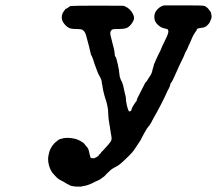

<svg xmlns="http://www.w3.org/2000/svg" viewBox="-20 -660 808 715"><path d="M592 -640Q596 -640 665 -640Q670 -640 680 -640Q736 -640 741 -638Q742 -637 743 -637Q751 -634 759 -623Q761 -621 761 -620Q765 -617 766 -611Q766 -610 767 -607Q769 -599 767 -591Q764 -583 760 -575Q756 -569 749 -563Q742 -557 727 -556Q714 -554 713 -551Q712 -549 713 -549L712 -547Q708 -542 705 -537Q700 -530 694 -516Q692 -510 689.5 -505Q687 -500 685.5 -496.5Q684 -493 683 -491.5Q682 -490 681 -486.5Q680 -483 677.5 -478Q675 -473 670 -464Q666 -454 663 -447Q660 -441 658.5 -438Q657 -435 653 -426.5Q649 -418 646 -412Q643 -405 640 -398Q636 -390 635 -387.5Q634 -385 631.5 -379.5Q629 -374 624.5 -364.5Q620 -355 618 -353Q614 -349 613 -341Q612 -337 609.5 -332Q607 -327 604 -322Q586 -280 549 -215Q547 -211 543.5 -204.5Q540 -198 537.5 -194.5Q535 -191 534 -190L533 -189L527 -181Q525 -177 522 -172.5Q519 -168 516 -162Q513 -156 511.5 -153.5Q510 -151 508 -147Q506 -141 495 -125Q475 -94 469 -89Q466 -86 459 -78.5Q452 -71 445.5 -65.5Q439 -60 438.5 -59Q438 -58 433.5 -54.5Q429 -51 427 -49Q420 -43 408 -37Q394 -30 386 -21Q382 -17 378.5 -14Q375 -11 373 -8Q368 -2 362 1Q359 3 357 5Q352 9 343 13Q337 15 332 18Q311 29 296 32Q291 33 289 33Q283 36 265 35Q240 33 237 28Q236 28 232 26Q228 24 225 22Q222 20 217 17Q203 10 197 6Q194 4 185 -5.5Q176 -15 174 -18Q163 -35 160 -56Q158 -70 161 -83Q165 -109 184 -128Q198 -141 204 -142Q206 -142 209.5 -143.5Q213 -145 215 -145Q217 -145 221 -146Q234 -148 255 -144Q270 -142 289 -129Q293 -127 299 -118Q301 -115 302.5 -114Q304 -113 306 -110Q311 -102 314 -85Q316 -73 319 -72Q322 -70 326 -71Q328 -72 328 -71Q328 -70 328 -70Q331 -70 335 -73Q337 -74 338 -74Q339 -74 341.5 -76Q344 -78 346 -79.5Q348 -81 347.5 -81.5Q347 -82 351 -85.5Q355 -89 356 -91L357 -93Q356 -92 364 -100Q388 -125 394 -136Q397 -143 394 -157L393 -162L391 -176Q389 -185 389.5 -185.5Q390 -186 389 -189Q388 -192 387.5 -196Q387 -200 386.5 -204.5Q386 -209 385 -212Q385 -218 384 -221Q383 -229 383 -239Q383 -251 380 -265Q377 -277 376 -282Q367 -307 362 -335Q362 -340 360.5 -345Q359 -350 359 -353Q359 -362 351 -376Q348 -381 346.5 -384.5Q345 -388 344 -390Q341 -397 339 -403Q331 -424 328 -435Q327 -439 326 -441Q325 -443 323 -448.5Q321 -454 320 -454Q319 -454 316 -468Q312 -487 307 -504Q300 -533 297 -538Q294 -544 287 -549Q281 -552 265 -552Q245 -552 237 -556Q226 -562 218 -573Q210 -583 210 -595.5Q210 -608 217 -617Q224 -628 227 -628Q229 -628 234 -632Q235 -633 235 -633L241 -637Q248 -639 343 -639Q435 -639 438.5 -638.5Q442 -638 443 -637.5Q444 -637 448 -635Q459 -630 467 -620Q471 -615 471 -615Q471 -615 475 -608Q480 -598 479 -590Q477 -582 473 -576Q465 -563 454 -557Q445 -552 422 -552Q405 -552 400.5 -551Q396 -550 393 -545Q388 -538 394 -519Q396 -510 398 -502.5Q400 -495 403.5 -481Q407 -467 407 -460Q407 -457 407.5 -454.5Q408 -452 408.5 -450.5Q409 -449 410 -449Q412 -450 419 -419Q420 -414 421 -408Q424 -396 423 -397L424 -389Q424 -387 425 -382Q426 -377 426 -374Q431 -359 432 -359Q434 -357 439 -340Q440 -333 444 -317Q449 -298 449 -293Q449 -290 449 -287.5Q449 -285 450 -281Q452 -268 455 -258Q458 -248 460 -246Q463 -244 466.5 -246.5Q470 -249 471 -256Q472 -259 474 -262.5Q476 -266 480 -272.5Q484 -279 486 -281Q489 -283 490 -288Q490 -289 489.5 -289Q489 -289 493 -297Q499 -308 517 -344Q521 -352 521 -352L527 -358L529 -362L531 -365Q533 -369 533.5 -369.5Q534 -370 535.5 -372Q537 -374 537 -374.5Q537 -375 540 -379Q543 -383 545.5 -390.5Q548 -398 547.5 -398.5Q547 -399 548 -401Q549 -403 549.5 -405Q550 -407 551 -411Q554 -417 552 -417Q552 -417 553 -419Q554 -421 557 -428.5Q560 -436 562 -440Q564 -444 568 -453Q572 -462 573 -463Q576 -467 585 -490Q586 -492 589.5 -499Q593 -506 595 -510.5Q597 -515 602 -525Q607 -538 607 -542Q607 -550 602 -552Q600 -553 593 -554Q583 -556 576 -561Q560 -572 556 -586Q554 -594 555 -602Q556 -616 569 -628Q580 -638 592 -640Z"/></svg>

Font: TT2020 Style E
Style: Italic
Weight: 400
Italic angle: -15°
Version: Version 0.2.000